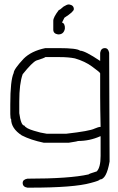

<svg xmlns="http://www.w3.org/2000/svg" viewBox="-20 -677 540 876"><path d="M247.6 -457.5Q331.1 -457.5 345.2 -445.8Q367.2 -445.8 437 -398.9V-436Q440.4 -457.5 458.5 -457.5Q474.1 -457.5 478 -436Q478 -281.7 480 60.1Q465.8 142.1 435.1 142.1Q435.1 147 394 157.7Q317.9 179.2 118.7 179.2H105Q83.5 175.8 83.5 157.7Q83.5 142.1 105 138.2Q297.9 138.2 384.3 118.7Q384.3 116.2 421.4 105Q439 86.9 439 34.7V-55.2H437Q389.2 -33.7 335.4 -33.7Q335.4 -32.2 294.4 -25.9H179.2Q120.6 -38.1 79.6 -59.1Q30.8 -90.8 30.8 -133.3Q27.3 -133.3 26.9 -156.7V-199.7Q26.9 -311 42.5 -344.2Q42.5 -360.4 87.4 -408.7Q122.6 -444.3 187 -457.5ZM67.9 -160.6Q75.7 -104 91.3 -104Q98.1 -91.3 134.3 -80.6Q164.6 -70.8 192.9 -66.9H282.7Q389.6 -79.1 411.6 -90.3Q429.2 -98.1 439 -98.1Q437 -188.5 437 -238.8V-342.3Q437 -346.7 399.9 -373.5Q368.2 -397 321.8 -410.6Q293 -416.5 253.4 -416.5H187Q182.1 -412.1 146 -400.9Q127 -392.6 83.5 -338.4Q67.9 -295.9 67.9 -213.4ZM293.5 -656.7H295.4Q316.9 -653.3 316.9 -635.3Q316.9 -623.5 273.9 -596.2Q273.9 -595.2 264.2 -576.7V-572.8Q272.9 -572.8 275.9 -555.2V-545.4Q270.5 -520 246.6 -520H244.6Q223.1 -523.4 223.1 -541.5V-582.5Q223.1 -598.1 248.5 -631.3Q252.9 -631.3 270 -647Q285.6 -656.7 293.5 -656.7Z"/></svg>

Font: CEF Fonts CJK Mono
Style: Regular
Weight: 400
Designer: PartyBoss (派对大魔王)
Version: Release 2.25